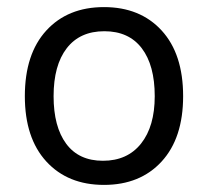

<svg xmlns="http://www.w3.org/2000/svg" viewBox="-20 -510 586 541"><path d="M496 -239Q496 -121 435.5 -55Q375 11 273 11Q171 11 110.5 -55Q50 -121 50 -239Q50 -358 110.5 -424Q171 -490 273 -490Q375 -490 435.5 -424Q496 -358 496 -239ZM416 -239Q416 -326 379.5 -374Q343 -422 274 -422Q205 -422 168 -374Q131 -326 131 -239Q131 -153 166.5 -105Q202 -57 270 -57Q339 -57 377.5 -105.5Q416 -154 416 -239Z"/></svg>

Font: Karla Neue
Style: Regular
Weight: 400
Designer: Jonathan Pinhorn
Foundry: PYRS Fontlab Ltd. / Made with FontLab
Version: Version 1.000;PS 001.001;hotconv 1.0.56